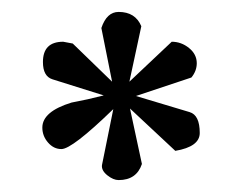

<svg xmlns="http://www.w3.org/2000/svg" viewBox="-20 -418 388 322"><path d="M274 -165 198 -236 218 -143Q209 -116 179 -116Q170 -116 160 -124Q150 -132 151 -141L170 -235Q101 -168 83 -168Q70 -168 60.5 -179Q51 -190 51 -204Q51 -231 100 -246Q127 -251 154 -258L68 -285Q52 -290 52 -314Q52 -348 86 -348L102 -345L168 -281L150 -371Q159 -398 179 -398Q207 -398 217 -374L197 -281L268 -348Q284 -348 297 -337.5Q310 -327 310 -312Q310 -299 301 -288L208 -257L298 -230Q315 -225 315 -195Q315 -172 274 -165Z"/></svg>

Font: Ekushey Buriganga
Style: Regular
Weight: 400
Designer: Al Mamun Sumon
Foundry: Al Mamun Sumon
Version: Version 1.0